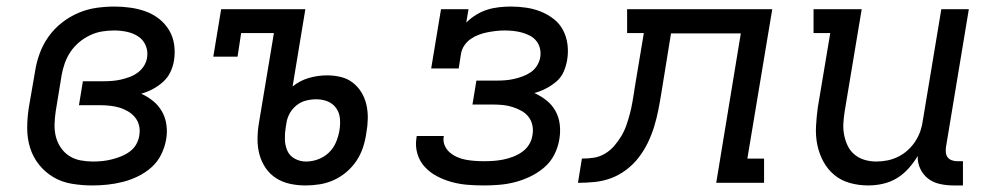

<svg xmlns="http://www.w3.org/2000/svg" viewBox="-20 -558 3040 586"><path d="M262 8Q231 8 200 3Q169 -2 143.5 -17Q118 -32 99.5 -55Q81 -78 72 -106.5Q63 -135 63 -166.5Q63 -198 68 -230L87 -340Q91 -367 101 -394.5Q111 -422 128 -446Q145 -470 168.5 -488.5Q192 -507 219 -518.5Q246 -530 274 -534Q302 -538 330 -538Q354 -538 378.5 -534.5Q403 -531 425 -523Q447 -515 465.5 -500.5Q484 -486 496 -466Q508 -446 511.5 -422Q515 -398 511 -373Q508 -355 500 -338Q492 -321 477.5 -308Q463 -295 446 -286Q429 -277 411 -272Q411 -272 411 -272Q411 -272 411 -272Q431 -263 447.5 -249.5Q464 -236 474.5 -217.5Q485 -199 488 -176.5Q491 -154 487 -132Q483 -109 472 -86.5Q461 -64 442.5 -47.5Q424 -31 401.5 -20Q379 -9 355.5 -3Q332 3 308.5 5.5Q285 8 262 8ZM264 -65Q279 -65 293 -66.5Q307 -68 321 -71.5Q335 -75 349 -80.5Q363 -86 375.5 -95Q388 -104 395.5 -117Q403 -130 405 -144Q408 -160 404.5 -174.5Q401 -189 392 -200Q383 -211 370 -218.5Q357 -226 343 -230Q329 -234 313.5 -235.5Q298 -237 283 -237H221L233 -310H295Q308 -310 321.5 -311Q335 -312 348.5 -315Q362 -318 375.5 -323Q389 -328 400.5 -336.5Q412 -345 419.5 -357Q427 -369 429 -383Q432 -402 424.5 -419.5Q417 -437 401.5 -447Q386 -457 367 -461Q348 -465 329 -465Q310 -465 291.5 -462Q273 -459 255 -450.5Q237 -442 221.5 -429Q206 -416 195 -399.5Q184 -383 177.5 -364.5Q171 -346 168 -328L150 -218Q147 -198 146.5 -178.5Q146 -159 150.5 -141Q155 -123 165.5 -107.5Q176 -92 191.5 -82Q207 -72 226 -68.5Q245 -65 264 -65Z M912 8Q888 8 865 3Q842 -2 823 -14Q804 -26 791 -45Q778 -64 772 -86Q766 -108 766 -132.5Q766 -157 770 -181L816 -457H716L705 -385H631L655 -530H912L873 -294Q895 -312 922.5 -320Q950 -328 978 -328Q1000 -328 1020.5 -323Q1041 -318 1057 -305.5Q1073 -293 1083.5 -275.5Q1094 -258 1098.5 -237.5Q1103 -217 1102.5 -195Q1102 -173 1098 -152Q1095 -130 1088 -108.5Q1081 -87 1068.5 -68Q1056 -49 1038 -33.5Q1020 -18 999 -8.5Q978 1 956 4.5Q934 8 913 8H912Q912 8 912 8Q912 8 912 8ZM914 -65Q933 -65 951.5 -72Q970 -79 984 -92.5Q998 -106 1005.5 -124Q1013 -142 1016 -160Q1019 -178 1017.5 -196Q1016 -214 1006 -228Q996 -242 980 -248.5Q964 -255 945 -255Q930 -255 914 -251Q898 -247 885 -236.5Q872 -226 864 -211.5Q856 -197 854 -181L852 -169Q849 -151 849.5 -132.5Q850 -114 857 -98Q864 -82 880 -73.5Q896 -65 914 -65Z M1457 8Q1432 8 1407 6Q1382 4 1358.5 -2.5Q1335 -9 1314 -20Q1293 -31 1277 -48Q1261 -65 1254 -88.5Q1247 -112 1251 -137Q1251 -138 1251.5 -140Q1252 -142 1252 -143H1335Q1335 -143 1334.5 -142Q1334 -141 1334 -140Q1332 -126 1337.5 -113.5Q1343 -101 1353 -92.5Q1363 -84 1375.5 -78.5Q1388 -73 1401.5 -70.5Q1415 -68 1429 -67Q1443 -66 1457 -66Q1472 -66 1486.5 -67Q1501 -68 1516 -71Q1531 -74 1545.5 -79.5Q1560 -85 1573 -94Q1586 -103 1594.5 -116.5Q1603 -130 1605 -145Q1608 -160 1605 -175Q1602 -190 1593 -201.5Q1584 -213 1571 -220Q1558 -227 1544 -231.5Q1530 -236 1514.5 -237.5Q1499 -239 1483 -239H1422L1434 -312H1495Q1509 -312 1522 -313Q1535 -314 1548.5 -317Q1562 -320 1575.5 -325Q1589 -330 1600.5 -338Q1612 -346 1619.5 -358.5Q1627 -371 1629 -384Q1631 -397 1628 -410Q1625 -423 1617 -433Q1609 -443 1597.5 -449Q1586 -455 1573.5 -458.5Q1561 -462 1547.5 -463.5Q1534 -465 1521 -465Q1507 -465 1494 -463.5Q1481 -462 1468 -459.5Q1455 -457 1441.5 -452Q1428 -447 1416.5 -439Q1405 -431 1397 -419Q1389 -407 1387 -394L1380 -349H1296L1326 -530H1410L1403 -489Q1417 -503 1433.5 -513Q1450 -523 1467.5 -528.5Q1485 -534 1503.5 -536Q1522 -538 1539 -538Q1563 -538 1586.5 -534.5Q1610 -531 1631 -522.5Q1652 -514 1670 -500Q1688 -486 1698.5 -466Q1709 -446 1712 -422.5Q1715 -399 1711 -375Q1708 -357 1700.5 -339.5Q1693 -322 1678.5 -309.5Q1664 -297 1646.5 -288Q1629 -279 1611 -274Q1631 -265 1648 -251.5Q1665 -238 1675.5 -219Q1686 -200 1688.5 -177.5Q1691 -155 1687 -132Q1683 -108 1671.5 -85.5Q1660 -63 1640.5 -46.5Q1621 -30 1598 -19Q1575 -8 1551.5 -2Q1528 4 1504 6Q1480 8 1457 8Z M1744 0 1756 -74Q1774 -74 1791.5 -76.5Q1809 -79 1825.5 -88.5Q1842 -98 1854.5 -112.5Q1867 -127 1876.5 -143Q1886 -159 1892 -176.5Q1898 -194 1902.5 -211Q1907 -228 1910 -245.5Q1913 -263 1916 -281V-283Q1916 -283 1916 -283Q1916 -283 1916 -283L1945 -457H1894V-530H2337L2261 -74H2312V0H2166L2241 -456H2028L1998 -271Q1994 -246 1989 -221Q1984 -196 1976.5 -171.5Q1969 -147 1957.5 -123Q1946 -99 1929.5 -77.5Q1913 -56 1891 -39.5Q1869 -23 1844.5 -14Q1820 -5 1794.5 -2.5Q1769 0 1744 0Z M2630 8Q2601 8 2574 0.5Q2547 -7 2526.5 -24Q2506 -41 2493 -65Q2480 -89 2474.5 -116Q2469 -143 2470.5 -172Q2472 -201 2476 -230L2514 -457H2463V-530H2610L2558 -218Q2555 -199 2554 -181Q2553 -163 2556.5 -145.5Q2560 -128 2567.5 -112.5Q2575 -97 2588.5 -86Q2602 -75 2619 -70Q2636 -65 2655 -65Q2672 -65 2689 -68.5Q2706 -72 2722 -80Q2738 -88 2751.5 -100.5Q2765 -113 2774.5 -128Q2784 -143 2789.5 -159.5Q2795 -176 2797 -193L2853 -530H2937L2867 -108Q2866 -99 2867 -91Q2868 -83 2873 -77Q2878 -71 2886 -68.5Q2894 -66 2902 -66H2919V8H2890Q2869 8 2848.5 3.5Q2828 -1 2812.5 -13Q2797 -25 2788.5 -43.5Q2780 -62 2781 -82Q2769 -62 2753 -44Q2737 -26 2717 -14Q2697 -2 2674.5 3Q2652 8 2630 8Z"/></svg>

Font: Iosevka Curly Slab Extended
Style: Italic
Weight: 400
Width: 7
Italic angle: -9°
Monospace: yes
Designer: Belleve Invis
Foundry: Belleve Invis
Version: Version 11.1.0; ttfautohint (v1.8.3)